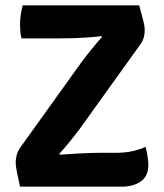

<svg xmlns="http://www.w3.org/2000/svg" viewBox="-20 -703 617 723"><path d="M284 -465Q298.5 -485 321.8 -513.8Q345 -542.5 364.5 -564L361.5 -567Q339 -564 310.2 -562Q281.5 -560 254 -559.2Q226.5 -558.5 207 -558.5H61Q57.5 -572 56.5 -584.5Q55.5 -597 55.5 -609.5Q55.5 -629.5 58 -646.8Q60.5 -664 65.5 -683H504Q514 -647.5 518.5 -629.2Q523 -611 524 -603Q525 -595 525 -589Q525 -576 521.5 -562.5Q518 -549 508 -535L281.5 -219.5Q266.5 -199 244.5 -171.8Q222.5 -144.5 203 -123.5L206 -120.5Q238.5 -123 280 -125.2Q321.5 -127.5 352 -127.5H414.5Q451.5 -127.5 479.8 -134Q508 -140.5 528 -150Q532 -136 535.2 -117.5Q538.5 -99 538.5 -81Q538.5 -40 510.5 -20Q482.5 0 438 0H55.5Q48 -33.5 44.5 -51Q41 -68.5 40 -77Q39 -85.5 39 -92Q39 -106 43.5 -121.2Q48 -136.5 57.5 -149Z"/></svg>

Font: Signika Negative SC
Style: Bold
Weight: 700
Designer: Anna Giedryś
Foundry: Anna Giedryś
Version: Version 2.000; ttfautohint (v1.8.3) -l 8 -r 50 -G 200 -x 9 -